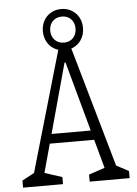

<svg xmlns="http://www.w3.org/2000/svg" viewBox="-62 -992 743 1039"><g transform="rotate(-5 310.0 -472.5)"><path d="M20.5 -38.5 101.5 -82 78 -44.5 276.5 -730H345.5L540 -49L518.5 -83L599.5 -39.5V-1H382.5V-39.5L483.5 -73L474.5 -49L308.5 -654.5H303L136 -44.5L134 -72L237.5 -38.5V0H20.5ZM163 -276H454.5V-224.5H163ZM201 -833.5Q201 -865.5 215 -890.8Q229 -916 253.8 -930.5Q278.5 -945 310 -945Q341.5 -945 366.2 -930.5Q391 -916 405 -890.8Q419 -865.5 419 -833.5Q419 -801.5 405 -776Q391 -750.5 366.2 -736Q341.5 -721.5 310 -721.5Q278.5 -721.5 253.8 -736Q229 -750.5 215 -776Q201 -801.5 201 -833.5ZM378.5 -833.5Q378.5 -864.5 359.8 -884.2Q341 -904 310 -904Q279 -904 260 -884.2Q241 -864.5 241 -833.5Q241 -802.5 260 -782.5Q279 -762.5 310 -762.5Q341 -762.5 359.8 -782.5Q378.5 -802.5 378.5 -833.5Z"/></g></svg>

Font: Monaspace Xenon Var
Style: Regular
Weight: 400
Designer: Riley Cran and the Lettermatic Team
Version: Version 1.000 (Monaspace Xenon Var)